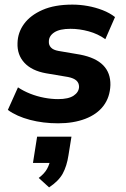

<svg xmlns="http://www.w3.org/2000/svg" viewBox="-20 -524 545 833"><path d="M232 11Q167 11 110 -4Q53 -19 14 -47L58 -145Q82 -129 111 -117.5Q140 -106 171.5 -100Q203 -94 232 -94Q277 -94 299.5 -109Q322 -124 323 -147Q323 -164 311.5 -174.5Q300 -185 275 -190L180 -206Q118 -217 86 -251.5Q54 -286 56 -337Q57 -383 84.5 -420.5Q112 -458 164.5 -481Q217 -504 294 -504Q327 -504 360.5 -498Q394 -492 425 -480Q456 -468 479 -450L437 -354Q405 -377 365 -388Q325 -399 286 -399Q239 -399 215.5 -383.5Q192 -368 192 -344Q191 -329 201 -318Q211 -307 234 -303L328 -287Q395 -274 427.5 -241Q460 -208 459 -155Q457 -102 429 -65Q401 -28 350 -8.5Q299 11 232 11ZM193 289 148 248Q173 229 184 209Q195 189 199 166L226 183H123L141 69H290L277 150Q270 196 252.5 228.5Q235 261 193 289Z"/></svg>

Font: Nunito Sans 11pt ExtraBold
Style: Italic
Weight: 800
Italic angle: -9°
Version: Version 3.101;gftools[0.9.27]